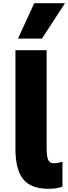

<svg xmlns="http://www.w3.org/2000/svg" viewBox="-20 -1137 425 1196"><path d="M76.2 -207V-824.2H270.5V-217.8Q270.5 -164.1 279.8 -142.1Q289.1 -120.1 314.5 -120.1Q339.8 -120.1 369.1 -129.9V25.4Q333 39.1 282.2 39.1Q170.9 39.1 123.5 -22Q76.2 -83 76.2 -207ZM91.8 -896.5 193.4 -1117.2H384.8L241.2 -896.5Z"/></svg>

Font: GenEi M Gothic v2 Black
Style: Regular
Weight: 900
Version: Version 2.0